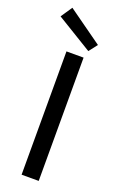

<svg xmlns="http://www.w3.org/2000/svg" viewBox="-171 -943 617 989"><g transform="rotate(20 138.0 -448.5)"><path d="M90.8 0V-675.8H184.6V0ZM195.8 -715.8 0.5 -835 42.5 -897.5 231.9 -762.2Z"/></g></svg>

Font: Akatab Medium
Style: Regular
Weight: 500
Designer: SIL Global
Foundry: SIL Global
Version: Version 4.100